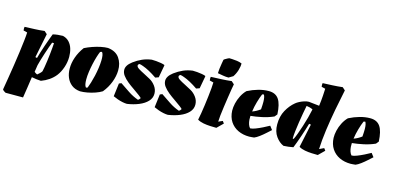

<svg xmlns="http://www.w3.org/2000/svg" viewBox="-84 -1211 3953 1931"><g transform="rotate(15 1892.0 -246.0)"><path d="M29 220Q19 215 10 208.5Q1 202 -4 194Q5 142 16 74Q27 6 38.5 -67.5Q50 -141 59 -210Q68 -279 74.5 -334.5Q81 -390 82 -422L42 -432Q39 -452 42 -470Q93 -472 145 -474Q197 -476 248 -482L277 -456L226 -204L244 -200Q251 -227 262.5 -263.5Q274 -300 287 -338.5Q300 -377 313 -411.5Q326 -446 335 -470Q358 -476 386 -479Q414 -482 439 -482Q480 -472 505.5 -444Q531 -416 542.5 -377Q554 -338 554 -294Q554 -239 535.5 -184Q517 -129 486 -89Q459 -55 422 -29.5Q385 -4 341 12Q327 12 296.5 8.5Q266 5 244 0Q237 50 228 110Q219 170 211 220ZM288 -40Q300 -50 312.5 -61.5Q325 -73 332 -85Q336 -101 341 -130.5Q346 -160 351 -196.5Q356 -233 360 -269Q364 -305 366.5 -335Q369 -365 370 -381V-388H351Q344 -370 332 -337Q320 -304 307.5 -264.5Q295 -225 284 -189.5Q273 -154 268 -131L257 -59Q274 -45 288 -40Z M748 12Q694 7 659 -20.5Q624 -48 606.5 -90Q589 -132 589 -182Q588 -239 609.5 -300.5Q631 -362 672 -417Q710 -436 752 -450.5Q794 -465 835 -473.5Q876 -482 908 -482Q990 -473 1028.5 -418Q1067 -363 1065 -288Q1064 -230 1040 -166.5Q1016 -103 971 -48Q942 -30 903 -16.5Q864 -3 823.5 4.5Q783 12 748 12ZM796 -40Q806 -40 813 -45Q822 -67 833 -102.5Q844 -138 853.5 -179.5Q863 -221 869 -263.5Q875 -306 876 -342Q877 -371 873.5 -393.5Q870 -416 860 -428Q853 -428 841 -422Q831 -400 820 -364Q809 -328 799.5 -285Q790 -242 784 -199.5Q778 -157 778 -121Q778 -93 782 -72Q786 -51 796 -40Z M1237 12Q1217 12 1190 6.5Q1163 1 1136.5 -8.5Q1110 -18 1089 -28L1106 -165L1130 -175Q1178 -143 1227.5 -109.5Q1277 -76 1334 -56Q1349 -66 1356 -80Q1350 -86 1343 -92Q1336 -98 1328 -104Q1298 -127 1263 -150.5Q1228 -174 1196 -200Q1164 -226 1143 -254Q1122 -282 1122 -314Q1122 -336 1135.5 -358Q1149 -380 1180 -404Q1223 -436 1267.5 -455.5Q1312 -475 1364 -482Q1384 -482 1410 -480Q1436 -478 1461 -473.5Q1486 -469 1500 -463V-455L1477 -329L1443 -317Q1401 -346 1363 -366.5Q1325 -387 1296 -397Q1268 -408 1254 -408Q1241 -400 1241 -389Q1241 -374 1264 -359Q1287 -344 1321.5 -327Q1356 -310 1391 -290Q1426 -271 1452 -235.5Q1478 -200 1478 -157Q1478 -112 1445.5 -77.5Q1413 -43 1358.5 -20.5Q1304 2 1237 12Z M1663 12Q1643 12 1616 6.5Q1589 1 1562.5 -8.5Q1536 -18 1515 -28L1532 -165L1556 -175Q1604 -143 1653.5 -109.5Q1703 -76 1760 -56Q1775 -66 1782 -80Q1776 -86 1769 -92Q1762 -98 1754 -104Q1724 -127 1689 -150.5Q1654 -174 1622 -200Q1590 -226 1569 -254Q1548 -282 1548 -314Q1548 -336 1561.5 -358Q1575 -380 1606 -404Q1649 -436 1693.5 -455.5Q1738 -475 1790 -482Q1810 -482 1836 -480Q1862 -478 1887 -473.5Q1912 -469 1926 -463V-455L1903 -329L1869 -317Q1827 -346 1789 -366.5Q1751 -387 1722 -397Q1694 -408 1680 -408Q1667 -400 1667 -389Q1667 -374 1690 -359Q1713 -344 1747.5 -327Q1782 -310 1817 -290Q1852 -271 1878 -235.5Q1904 -200 1904 -157Q1904 -112 1871.5 -77.5Q1839 -43 1784.5 -20.5Q1730 2 1663 12Z M2021 -421 1981 -431Q1978 -451 1981 -469Q2032 -471 2088.5 -473.5Q2145 -476 2196 -482L2225 -456Q2222 -442 2215.5 -403.5Q2209 -365 2201.5 -314Q2194 -263 2186.5 -211Q2179 -159 2174.5 -116.5Q2170 -74 2170 -53L2213 -72L2230 -49L2168 12Q2140 12 2104 10.5Q2068 9 2032.5 2.5Q1997 -4 1970 -20Q1976 -48 1983 -89.5Q1990 -131 1996.5 -179Q2003 -227 2008.5 -274Q2014 -321 2017.5 -360Q2021 -399 2021 -421ZM2041 -523Q2041 -541 2044.5 -570.5Q2048 -600 2053 -627.5Q2058 -655 2060 -667Q2061 -670 2073 -677.5Q2085 -685 2098 -691.5Q2111 -698 2113 -698Q2121 -698 2143.5 -697Q2166 -696 2193.5 -692.5Q2221 -689 2245 -679Q2246 -647 2234 -607.5Q2222 -568 2199 -534Q2188 -527 2177 -521Q2166 -515 2155 -508Q2125 -508 2097 -513Q2069 -518 2041 -523Z M2509 12Q2444 12 2392.5 -12.5Q2341 -37 2310.5 -83.5Q2280 -130 2277 -196Q2276 -231 2285.5 -272.5Q2295 -314 2315.5 -354Q2336 -394 2365 -423Q2420 -451 2475.5 -466.5Q2531 -482 2583 -482Q2654 -482 2687.5 -433Q2721 -384 2726 -277L2704 -250Q2648 -225 2584.5 -211.5Q2521 -198 2468 -193Q2467 -172 2468 -154Q2470 -128 2477 -106.5Q2484 -85 2497 -71Q2518 -71 2551.5 -84Q2585 -97 2621.5 -115Q2658 -133 2686 -149L2715 -111Q2698 -96 2670.5 -71Q2643 -46 2613 -23.5Q2583 -1 2560 8Q2547 9 2534 10.5Q2521 12 2509 12ZM2526 -432Q2510 -395 2495 -343Q2480 -291 2473 -240Q2493 -247 2513.5 -258Q2534 -269 2554 -284Q2558 -334 2557.5 -362.5Q2557 -391 2553.5 -407Q2550 -423 2544 -435Q2541 -435 2535 -434.5Q2529 -434 2526 -432Z M2867 12Q2821 -7 2785.5 -56.5Q2750 -106 2750 -181Q2750 -265 2784.5 -327.5Q2819 -390 2868 -430Q2882 -442 2905 -454Q2928 -466 2953.5 -474Q2979 -482 3000 -482Q3027 -479 3054.5 -476Q3082 -473 3109 -470Q3117 -529 3120 -577.5Q3123 -626 3124 -651L3084 -661Q3081 -681 3084 -699Q3135 -701 3187 -703.5Q3239 -706 3290 -712L3319 -686Q3297 -584 3276 -472Q3255 -360 3240 -251Q3225 -142 3221 -49L3269 -72L3286 -49L3224 12Q3196 12 3160 10.5Q3124 9 3088.5 2.5Q3053 -4 3026 -20L3078 -265L3059 -269Q3051 -241 3039.5 -204.5Q3028 -168 3015 -130Q3002 -92 2989.5 -58Q2977 -24 2967 0Q2918 10 2867 12ZM2948 -82Q2960 -105 2974.5 -144.5Q2989 -184 3004.5 -232Q3020 -280 3033 -328.5Q3046 -377 3054 -417Q3039 -425 3022 -429.5Q3005 -434 2988 -436Q2981 -403 2972.5 -354.5Q2964 -306 2956 -254.5Q2948 -203 2943 -159Q2938 -115 2938 -89V-82Z M3565 12Q3500 12 3448.5 -12.5Q3397 -37 3366.5 -83.5Q3336 -130 3333 -196Q3332 -231 3341.5 -272.5Q3351 -314 3371.5 -354Q3392 -394 3421 -423Q3476 -451 3531.5 -466.5Q3587 -482 3639 -482Q3710 -482 3743.5 -433Q3777 -384 3782 -277L3760 -250Q3704 -225 3640.5 -211.5Q3577 -198 3524 -193Q3523 -172 3524 -154Q3526 -128 3533 -106.5Q3540 -85 3553 -71Q3574 -71 3607.5 -84Q3641 -97 3677.5 -115Q3714 -133 3742 -149L3771 -111Q3754 -96 3726.5 -71Q3699 -46 3669 -23.5Q3639 -1 3616 8Q3603 9 3590 10.5Q3577 12 3565 12ZM3582 -432Q3566 -395 3551 -343Q3536 -291 3529 -240Q3549 -247 3569.5 -258Q3590 -269 3610 -284Q3614 -334 3613.5 -362.5Q3613 -391 3609.5 -407Q3606 -423 3600 -435Q3597 -435 3591 -434.5Q3585 -434 3582 -432Z"/></g></svg>

Font: Labrada Black
Style: Italic
Weight: 900
Italic angle: -7°
Designer: Mercedes Jáuregui
Foundry: Omnibus-Type Team
Version: Version 1.000; ttfautohint (v1.8.4.7-5d5b)